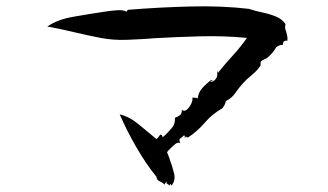

<svg xmlns="http://www.w3.org/2000/svg" viewBox="-20 -637 1040 608"><path d="M890 -508Q875 -510 876 -495Q859 -495 852 -483Q845 -471 831 -458Q825 -452 818 -449.5Q811 -447 806 -442Q805 -441 805 -435Q806 -430 804 -428Q794 -413 778 -400Q762 -387 751 -375Q737 -360 725.5 -343Q714 -326 695 -317Q694 -310 691 -304.5Q688 -299 684 -294Q652 -276 629 -249Q606 -222 576 -202Q573 -201 569 -204Q566 -206 567 -200Q564 -201 565 -204.5Q566 -208 562 -208Q560 -206 558 -204Q556 -202 554 -201Q550 -198 548.5 -195.5Q547 -193 551 -183Q544 -189 532 -178.5Q520 -168 512 -159Q510 -156 509 -155Q511 -150 513 -145Q515 -140 517 -134Q525 -112 531 -89Q537 -66 523 -49Q523 -49 522 -51Q521 -53 520 -54.5Q519 -56 517 -49Q515 -52 511 -54Q509 -55 507.5 -56.5Q506 -58 509 -63Q506 -61 504 -58Q502 -55 500 -52Q499 -57 487 -62Q475 -67 475 -80Q474 -80 474 -79.5Q474 -79 474 -79L475 -77Q472 -77 474 -79Q443 -117 412.5 -169.5Q382 -222 359 -275Q391 -267 420 -242.5Q449 -218 475 -197Q480 -199 482.5 -204Q485 -209 489 -211Q495 -209 495 -202Q497 -204 500 -206.5Q503 -209 505 -211Q516 -222 525.5 -233.5Q535 -245 534 -264Q543 -267 549.5 -272Q556 -277 556 -289Q564 -283 572 -290Q580 -297 585.5 -308.5Q591 -320 589 -328Q594 -328 599 -327.5Q604 -327 606 -325Q608 -344 620.5 -358Q633 -372 648 -383Q657 -383 652 -381Q647 -379 645 -378Q653 -376 662 -385.5Q671 -395 667 -411Q669 -411 669 -409.5Q669 -408 670 -406Q693 -435 717 -461Q741 -487 762 -517Q688 -524 614 -522Q540 -520 469 -516Q447 -514 426 -513Q405 -512 384 -511Q340 -509 298.5 -517Q257 -525 215 -535Q194 -540 173 -544.5Q152 -549 130 -553Q161 -575 212.5 -584Q264 -593 311 -600Q330 -603 350 -604.5Q370 -606 381 -600Q383 -601 383 -603.5Q383 -606 386 -606Q484 -614 583.5 -616.5Q683 -619 768 -609Q789 -602 811 -597.5Q833 -593 853 -585Q873 -577 884 -561Q882 -551 883.5 -545Q885 -539 887 -534Q888 -529 889.5 -523Q891 -517 890 -508Z"/></svg>

Font: Yuji Boku
Style: Regular
Weight: 400
Designer: Kataoka Yuji
Foundry: Kinuta Font Factory
Version: Version 3.002